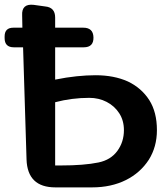

<svg xmlns="http://www.w3.org/2000/svg" viewBox="-65 -812 730 832"><path d="M175 0Q54 0 50 -121L35 -607H-5Q-45 -607 -45 -647V-654Q-45 -692 -7 -692H32L31 -745Q28 -797 81 -791L131 -784Q174 -780 174 -736V-692H296Q339 -692 340 -650Q341 -607 298 -607H174V-467Q223 -477 267 -481.5Q311 -486 349 -486Q429 -486 489 -459Q548 -431 582 -378Q615 -326 615 -248Q615 -176 580 -120Q543 -63 481 -32Q417 0 334 0ZM199 -95Q299 -95 362 -108Q415 -119 443.5 -158Q472 -197 472 -248Q472 -290 451.5 -321.5Q431 -353 397 -370.5Q363 -388 322 -388Q246 -388 174 -369V-95Z"/></svg>

Font: MaokenZhuyuanTi
Style: Regular
Weight: 400
Designer: Fontworks Inc & LongZhuTi team: ZERO子、时光羊、荆南、频凡、刘鹏、Little White Dog、帆影Magmeta、奈白不弍、白日月球、ChaoTawei、雨三（排名不分先后）
Version: Version 1.000; 20230222